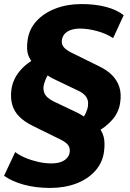

<svg xmlns="http://www.w3.org/2000/svg" viewBox="-23 -736 642 947"><path d="M224 191Q154 191 95 175Q36 159 -3 131L52 14Q73 30 102.5 42.5Q132 55 165.5 62.5Q199 70 230 70Q256 70 275.5 63.5Q295 57 307 44Q319 31 321 13Q323 -7 312.5 -21Q302 -35 273 -49L139 -115Q98 -135 72.5 -160.5Q47 -186 37.5 -219Q28 -252 33 -292Q39 -341 71.5 -382Q104 -423 162 -454L145 -419Q124 -441 115.5 -466.5Q107 -492 113 -537Q120 -591 156 -631Q192 -671 250 -693.5Q308 -716 379 -716Q446 -716 499.5 -702Q553 -688 587 -661L535 -548Q502 -570 456.5 -582.5Q411 -595 372 -595Q347 -595 327.5 -588.5Q308 -582 296.5 -569.5Q285 -557 282 -537Q280 -518 291 -504Q302 -490 330 -476L464 -410Q506 -390 531 -364Q556 -338 566 -305.5Q576 -273 570 -232Q564 -184 532 -146.5Q500 -109 442 -77L458 -114Q480 -92 488 -62.5Q496 -33 490 12Q483 66 447 106.5Q411 147 353.5 169Q296 191 224 191ZM192 -312Q190 -295 194.5 -281Q199 -267 211 -256Q223 -245 243 -235L363 -178Q374 -172 386 -164.5Q398 -157 406 -150L378 -143Q392 -160 400.5 -179Q409 -198 411 -213Q413 -230 409 -243.5Q405 -257 393.5 -268.5Q382 -280 360 -290L241 -347Q230 -352 218 -360Q206 -368 197 -375L227 -383Q211 -366 203 -346.5Q195 -327 192 -312Z"/></svg>

Font: Nunito Sans 7pt Black
Style: Italic
Weight: 900
Italic angle: -9°
Version: Version 3.101;gftools[0.9.27]